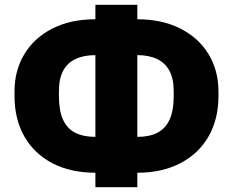

<svg xmlns="http://www.w3.org/2000/svg" viewBox="-20 -750 970 800"><path d="M377.5 30V-30.3Q273.5 -30.3 197.7 -70.2Q122 -110 81.2 -181.9Q40.5 -253.7 40.5 -349.7V-370Q40.5 -455.8 81.2 -523.9Q122 -592 197.7 -630.8Q273.5 -669.7 377.5 -669.7V-730H552.2V-669.7Q655.7 -669.7 731.9 -630.8Q808.2 -592 849.2 -523.9Q890.2 -455.8 890.2 -370V-349.7Q890.2 -253.7 849.2 -181.9Q808.2 -110 731.9 -70.2Q655.7 -30.3 552.2 -30.3V30ZM703.8 -350.3V-370Q703.8 -421.9 686 -455Q668.1 -488.2 634.1 -504.3Q600.2 -520.3 552.2 -520.3V-179.7Q602.1 -179.7 635.6 -196.8Q669.2 -214 686.5 -251.4Q703.8 -288.8 703.8 -350.3ZM225.5 -370V-350.3Q225.5 -288.8 242.7 -251.3Q259.8 -213.7 293.8 -196.7Q327.7 -179.7 377.5 -179.7V-520.3Q329 -520.3 294.8 -504.2Q260.5 -488.2 243 -455Q225.5 -421.9 225.5 -370Z"/></svg>

Font: Golos Text
Style: Regular
Weight: 400
Designer: A.Korolkova, Vitaly Kuzmin
Foundry: ParaType Ltd
Version: Version 2.004